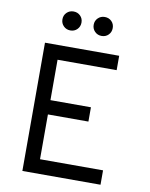

<svg xmlns="http://www.w3.org/2000/svg" viewBox="-96 -962 808 1032"><g transform="rotate(10 308.0 -446.0)"><path d="M98.5 0V-700H503.5V-621.5H181V-401H402V-323H181V-78.5H525V0ZM221 -788.5Q199 -788.5 184 -803.5Q169 -818.5 169 -840.5Q169 -862.5 184 -877.2Q199 -892 221 -892Q243.5 -892 258.2 -877.2Q273 -862.5 273 -840.5Q273 -818.5 258.2 -803.5Q243.5 -788.5 221 -788.5ZM391.5 -788.5Q369.5 -788.5 354.5 -803.5Q339.5 -818.5 339.5 -840.5Q339.5 -862.5 354.5 -877.2Q369.5 -892 391.5 -892Q414 -892 428.8 -877.2Q443.5 -862.5 443.5 -840.5Q443.5 -818.5 428.8 -803.5Q414 -788.5 391.5 -788.5Z"/></g></svg>

Font: Overpass Mono Light
Style: Regular
Weight: 400
Monospace: yes
Version: Version 4.000